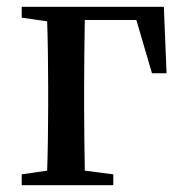

<svg xmlns="http://www.w3.org/2000/svg" viewBox="-20 -546 536 566"><path d="M382 -487 428 -330H471L463 -526H44V-494L119 -483C121 -427 122 -348 122 -290V-232C122 -178 121 -99 119 -43L44 -32V0H314V-32L230 -43C229 -99 228 -178 228 -232V-290C228 -349 229 -431 230 -487Z"/></svg>

Font: Source Han Serif CN SemiBold
Style: Regular
Weight: 600
Designer: Ryoko NISHIZUKA 西塚涼子 (kana & ideographs); Frank Grießhammer (Latin, Greek & Cyrillic); Wenlong ZHANG 张文龙 (bopomofo); San
Foundry: Adobe Systems Incorporated
Version: Version 1.000;PS 1;hotconv 16.6.53;makeotf.lib2.5.65590